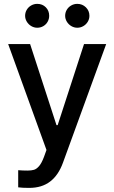

<svg xmlns="http://www.w3.org/2000/svg" viewBox="-20 -754 580 974"><path d="M72.3 196.3V109.4Q95.7 111.3 119.1 111.3Q139.2 111.3 152.3 107.4Q165.5 103.5 178.5 88.4Q191.4 73.2 203.1 42L215.8 6.8L21.5 -530.3H132.8L266.6 -119.1H272.5L406.2 -530.3H518.6L299.8 70.3Q276.9 134.3 234.6 166.7Q192.4 199.2 127.9 199.2Q92.8 199.2 72.3 196.3ZM107.4 -673.8Q107.4 -690.4 115.7 -704.3Q124 -718.3 138.2 -726.3Q152.3 -734.4 168.9 -734.4Q195.3 -734.4 212.4 -717Q229.5 -699.7 229.5 -673.8Q229.5 -657.7 221.7 -643.8Q213.9 -629.9 200 -621.6Q186 -613.3 168.9 -613.3Q152.8 -613.3 138.7 -621.6Q124.5 -629.9 116 -644Q107.4 -658.2 107.4 -673.8ZM310.5 -673.8Q310.5 -690.4 318.8 -704.3Q327.1 -718.3 341.3 -726.3Q355.5 -734.4 372.1 -734.4Q397.9 -734.4 415.8 -716.8Q433.6 -699.2 433.6 -673.8Q433.6 -657.7 425.3 -643.8Q417 -629.9 402.8 -621.6Q388.7 -613.3 372.1 -613.3Q356 -613.3 341.8 -621.6Q327.6 -629.9 319.1 -644Q310.5 -658.2 310.5 -673.8Z"/></svg>

Font: Pretendard JP Medium
Style: Regular
Weight: 500
Designer: Base glyphs from Inter by Rasmus Andersson; Hangeul glyphs from Noto Sans CJK(Source Han Sans) by Jang Soo-young and Kan
Foundry: Kil Hyung-jin
Version: Version 1.309